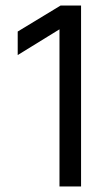

<svg xmlns="http://www.w3.org/2000/svg" viewBox="-20 -674 397 694"><path d="M44 -475V-560L199 -654H273V0H195V-568Z"/></svg>

Font: Hind
Style: Regular
Weight: 400
Designer: Manushi Parikh, Satya Rajpurohit
Foundry: Indian Type Foundry
Version: Version 2.000;PS 1.0;hotconv 1.0.79;makeotf.lib2.5.61930